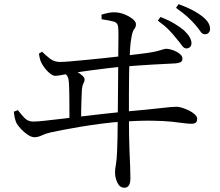

<svg xmlns="http://www.w3.org/2000/svg" viewBox="-20 -820 1040 907"><path d="M813.7 -637.6Q798.4 -657.3 778.1 -678.3Q757.8 -699.2 725.6 -722.5L738.2 -739.8Q776.2 -725.1 803.7 -708.5Q831.3 -691.9 849.4 -676.4Q884.5 -643.4 884.5 -615.9Q884.5 -604.1 877.4 -597.6Q870.4 -591.2 859.9 -591.2Q849.1 -591.2 839.3 -605.2Q829.5 -619.2 813.7 -637.6ZM900.5 -705Q883.6 -724.3 863.9 -742Q844.2 -759.6 811.4 -782.9L823.9 -800.4Q861.8 -786.5 888.9 -772.3Q916 -758.1 933.5 -744.3Q953.8 -728.7 963.1 -713.8Q972.3 -699 972.3 -683.5Q972.3 -672.9 965.8 -665.5Q959.4 -658.2 948.1 -658.2Q935.5 -658.2 926.2 -672.3Q916.9 -686.4 900.5 -705ZM459.3 -750.8Q477.5 -756.2 494.4 -759.7Q511.3 -763.1 526.4 -761.6Q546.7 -760.8 569 -751.8Q591.3 -742.8 606.8 -730.1Q622.2 -717.5 622.2 -706Q622.2 -691.9 614.9 -683.6Q607.6 -675.4 602.6 -652.4Q596.4 -621.4 594.8 -593.6Q593.2 -565.8 591.4 -531.7Q590.4 -506.4 589.8 -466.3Q589.2 -426.3 589.1 -378.2Q589 -330.1 589 -280Q589 -229.8 589.7 -184.8Q590.4 -139.9 591.8 -105.8Q593.8 -68.4 594.9 -31.8Q596 4.8 596 22.9Q596 44.1 589.1 55.4Q582.2 66.8 567.8 66.8Q546 66.8 534.7 43.4Q523.4 19.9 523.4 -5.7Q523.4 -20.6 527.6 -43Q531.8 -65.5 533.3 -108.9Q534.5 -128.2 535.1 -169.1Q535.7 -210.1 536.2 -261.8Q536.7 -313.5 537.2 -366.2Q537.7 -418.9 538.1 -462.6Q538.5 -506.3 538.5 -529.8Q538.5 -561.4 538.9 -591.8Q539.3 -622.3 539.5 -648Q539.6 -673.7 538.4 -689.3Q537 -712.3 518.3 -717.7Q499.6 -723.2 460.1 -729.1ZM241 -461.8Q230.4 -461.8 217.2 -472Q204 -482.2 193 -496.4Q182 -510.7 175.6 -523.2Q171.7 -530.7 168.5 -542.6Q165.3 -554.6 164.1 -567.1L179 -575.5Q197.6 -556.8 217.3 -542.1Q237.1 -527.3 263.1 -527.3Q279.1 -527.3 312 -530.1Q344.9 -532.9 387.6 -537Q430.3 -541.2 475.5 -545.9Q520.7 -550.6 562.3 -555.7Q603.9 -560.8 634.8 -564.6Q665.6 -568.3 677.9 -570.1Q707.2 -574.6 723.9 -578.9Q740.5 -583.3 749.8 -586.4Q759.2 -589.6 765.2 -589.6Q774.1 -589.6 787.2 -586.1Q800.3 -582.7 812.7 -576.3Q825.2 -570 833.5 -561.6Q841.8 -553.2 841.8 -542.4Q841.8 -530.5 832.1 -525.9Q822.3 -521.3 808 -520.5Q792 -519.7 763.6 -518.2Q735.1 -516.7 699.8 -514.9Q664.5 -513 629 -510.3Q593.6 -507.6 564.4 -505.4Q533.4 -503.2 489.7 -497.8Q446 -492.4 402.2 -486.7Q358.5 -481.1 326.3 -475.9Q306.5 -473.1 280.6 -467.4Q254.6 -461.8 241 -461.8ZM272.7 -495.1Q288.7 -494.7 300.8 -493.6Q312.9 -492.5 327.8 -487.3Q338.1 -484.1 350 -477Q361.9 -469.8 370.7 -461.3Q379.6 -452.7 379.6 -445.3Q379.6 -435.2 374 -425.6Q368.5 -416 367 -397.5Q365.8 -378.2 365 -354.8Q364.2 -331.4 363.6 -303.9Q363 -276.4 363 -243.5L308 -242.9Q308 -258 308 -280.8Q308 -303.6 307.8 -327.6Q307.6 -351.6 307.4 -372.1Q307.2 -392.5 306.7 -402.6Q306.3 -431.5 303.4 -445.7Q300.4 -459.9 292.6 -467.3Q284.8 -474.6 269.7 -481.7ZM45.4 -292.4 64.5 -299.7Q78.5 -281.2 95.1 -263.5Q111.6 -245.7 137.4 -245.7Q153.2 -245.7 188.3 -249.3Q223.3 -252.9 270.8 -258.7Q318.3 -264.4 370 -270.6Q421.8 -276.8 471.5 -282.4Q521.2 -288 560.5 -291.8Q628.7 -297.8 673.3 -302.3Q717.8 -306.8 744.8 -309.9Q771.8 -312.9 787.3 -314.3Q802.8 -315.7 813.4 -315.7Q823.7 -315.7 839.9 -311Q856 -306.2 872.6 -298Q889.2 -289.8 900.2 -279.7Q911.3 -269.5 911.3 -259.4Q911.3 -244.9 903.9 -240.1Q896.6 -235.3 885.5 -235.3Q869.7 -235.3 847.7 -238.3Q825.6 -241.3 790.2 -245.2Q754.8 -249 698.4 -249.8Q641.9 -250.6 555.8 -245.4Q510.1 -242.4 459.5 -235.8Q408.8 -229.2 361.4 -221.4Q313.9 -213.5 276.9 -206.2Q239.9 -198.9 220.5 -194.7Q196.4 -189.4 177.9 -180.6Q159.5 -171.8 142.9 -171.8Q128 -171.8 110.4 -183.8Q92.9 -195.7 78.8 -211Q64.6 -226.3 58.4 -237.4Q53 -248.8 50 -262.4Q47 -275.9 45.4 -292.4Z"/></svg>

Font: Noto Serif KR
Style: Regular
Weight: 200
Designer: Ryoko NISHIZUKA 西塚涼子 (kana & ideographs); Frank Grießhammer (Latin, Greek & Cyrillic); Wenlong ZHANG 张文龙 (bopomofo); San
Foundry: Adobe
Version: Version 2.001;hotconv 1.1.0;makeotfexe 2.6.0